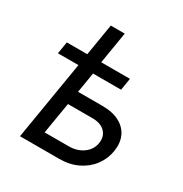

<svg xmlns="http://www.w3.org/2000/svg" viewBox="-169 -859 945 989"><g transform="rotate(30 304.0 -364.0)"><path d="M42.5 -467.8 54.2 -539.1H429.7L418 -467.8ZM175.8 -539.1 207 -727.5H290L258.8 -539.1ZM218.3 -347.7H375.5Q438.5 -347.7 479.2 -325.4Q520 -303.2 536.9 -264.4Q553.7 -225.6 545.4 -175.8Q537.1 -126 507.1 -86.2Q477.1 -46.4 429.2 -23.2Q381.3 0 319.3 0H86.9L176.3 -539.1H263.2L187 -80.6H329.6Q380.4 -80.6 415.8 -106.4Q451.2 -132.3 457.5 -172.9Q464.4 -214.4 439 -240.7Q413.6 -267.1 363.8 -267.1H204.6Z"/></g></svg>

Font: Inter 18pt
Style: Italic
Weight: 400
Italic angle: -9.3988°
Designer: Rasmus Andersson
Foundry: rsms
Version: Version 4.001;git-66647c0bb